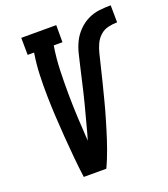

<svg xmlns="http://www.w3.org/2000/svg" viewBox="-135 -831 813 928"><g transform="rotate(-20 271.5 -367.5)"><path d="M136 0Q129 -53 124 -106.5Q119 -160 115 -213.5Q111 -267 108 -320.5Q105 -374 104 -428.5Q103 -483 105 -537.5Q107 -592 116 -647H83L82 -735H262V-647H217Q207 -585 205 -523.5Q203 -462 203.5 -401Q204 -340 207 -279Q210 -218 214 -158Q223 -187 230.5 -216.5Q238 -246 246 -275Q254 -304 261.5 -333.5Q269 -363 276 -392.5Q283 -422 289.5 -451Q296 -480 303 -509.5Q310 -539 317 -568.5Q324 -598 337.5 -626Q351 -654 374 -677.5Q397 -701 425 -714.5Q453 -728 483 -731.5Q513 -735 542 -735L543 -647Q520 -647 496.5 -641.5Q473 -636 455 -619.5Q437 -603 427 -581Q417 -559 411.5 -536.5Q406 -514 400.5 -491.5Q395 -469 389.5 -446.5Q384 -424 378.5 -401.5Q373 -379 367 -356.5Q361 -334 355.5 -311.5Q350 -289 343.5 -266.5Q337 -244 330.5 -221.5Q324 -199 317 -176.5Q310 -154 303 -132Q296 -110 288 -88Q280 -66 271 -43.5Q262 -21 252 0Z"/></g></svg>

Font: Iosevka Curly Slab Semibold
Style: Italic
Weight: 600
Italic angle: -9°
Monospace: yes
Designer: Belleve Invis
Foundry: Belleve Invis
Version: Version 22.1.2; ttfautohint (v1.8.4)